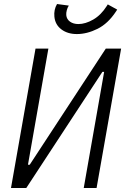

<svg xmlns="http://www.w3.org/2000/svg" viewBox="-20 -935 626 955"><path d="M34.7 0 156.7 -693.4H220.7L119.1 -115.7H127.9L506.3 -693.4H582.5L460.4 0H396.5L498 -577.6H489.3L110.8 0ZM362.3 -765.6Q316.4 -765.6 285.4 -788.8Q254.4 -812 250.5 -852.1Q247.1 -886.7 263.7 -915L322.3 -907.2Q315.9 -897.9 312.3 -884.5Q308.6 -871.1 309.6 -859.9Q311.5 -839.4 328.1 -827.4Q344.7 -815.4 370.1 -815.4Q404.8 -815.4 443.6 -837.6Q482.4 -859.9 511.2 -905.3L516.1 -913.1L563 -887.2L556.6 -877.4Q517.1 -817.4 464.8 -791.5Q412.6 -765.6 362.3 -765.6Z"/></svg>

Font: Cascadia Code Light
Style: Italic
Weight: 300
Italic angle: -10°
Monospace: yes
Designer: Aaron Bell
Foundry: Saja Typeworks
Version: Version 2404.023; ttfautohint (v1.8.4)